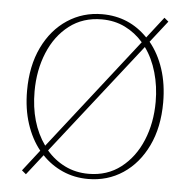

<svg xmlns="http://www.w3.org/2000/svg" viewBox="-51 -748 809 815"><g transform="rotate(5 353.0 -340.5)"><path d="M635 -682 563 -590Q601 -544 622 -480Q643 -416 643 -338Q643 -232 605 -153Q567 -74 501.5 -30.5Q436 13 353 13Q295 13 245 -9Q195 -31 157 -71L89 16L71 1L141 -89Q104 -135 83.5 -198Q63 -261 63 -338Q63 -444 101 -523Q139 -602 205 -645.5Q271 -689 353 -689Q468 -689 547 -607L617 -697ZM95 -338Q95 -203 160 -112L530 -585Q497 -623 452.5 -645Q408 -667 353 -667Q273 -667 215 -622.5Q157 -578 126 -503Q95 -428 95 -338ZM611 -338Q611 -404 594 -463Q577 -522 545 -566L174 -93Q207 -54 252.5 -31.5Q298 -9 353 -9Q433 -9 491 -54Q549 -99 580 -173.5Q611 -248 611 -338Z"/></g></svg>

Font: Source Serif 4 ExtraLight
Style: Regular
Weight: 200
Designer: Frank Grießhammer
Foundry: Adobe
Version: Version 4.005;hotconv 1.1.0;makeotfexe 2.6.0